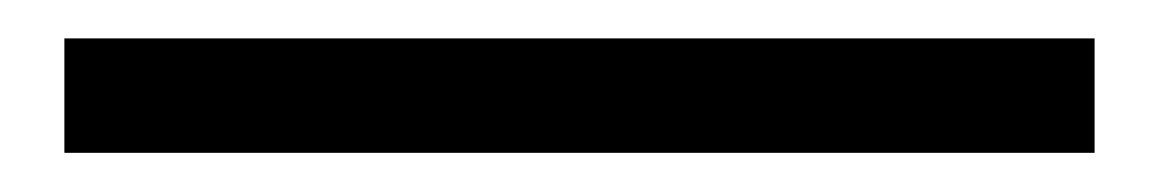

<svg xmlns="http://www.w3.org/2000/svg" viewBox="-20 61 598 99"><path d="M544.4 80.8V139.8H13.2V80.8Z"/></svg>

Font: 寒蝉端黑体 Light
Style: Regular
Weight: 300
Designer: ChillDuanSans {Warren2060}; 
Source Han Sans {Ryoko NISHIZUKA 西塚涼子 (kana, bopomofo & ideographs); Paul D. Hunt (Latin, G
Foundry: ChillType&Adobe
Version: Version 1.300;Glyphs 3.3 (3306)